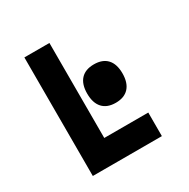

<svg xmlns="http://www.w3.org/2000/svg" viewBox="-177 -961 1104 1122"><g transform="rotate(-30 375.0 -400.0)"><path d="M133 0V-800H302V-159H599V0ZM464 -303Q406 -303 375.5 -336.5Q345 -370 345 -433Q345 -496 375.5 -529Q406 -562 464 -562Q522 -562 552.5 -529Q583 -496 583 -433Q583 -370 552.5 -336.5Q522 -303 464 -303Z"/></g></svg>

Font: Martian Mono SemiCondensed
Style: Bold
Weight: 700
Width: 4
Designer: Roman Shamin
Foundry: Evil Martians
Version: Version 1.000